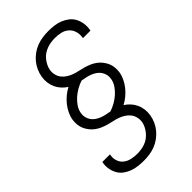

<svg xmlns="http://www.w3.org/2000/svg" viewBox="-282 -922 1164 1164"><g transform="rotate(-45 300.0 -340.0)"><path d="M229 143Q204 143 179 140Q154 137 131.5 128.5Q109 120 90 106Q71 92 59.5 71.5Q48 51 43.5 26.5Q39 2 43 -23Q44 -25 44 -26.5Q44 -28 45 -30H109Q109 -29 109 -28Q109 -27 109 -25Q104 -1 112 22.5Q120 46 138 60Q156 74 180 79.5Q204 85 229 85Q246 85 263 82.5Q280 80 297 74Q314 68 329 57Q344 46 355.5 32Q367 18 375 2Q383 -14 386 -31Q389 -52 384 -71.5Q379 -91 367 -106Q355 -121 338 -131.5Q321 -142 302.5 -148.5Q284 -155 264.5 -159Q245 -163 226 -168.5Q207 -174 188.5 -182Q170 -190 154.5 -201.5Q139 -213 127 -228Q115 -243 107 -260.5Q99 -278 97 -298.5Q95 -319 98 -340Q102 -364 113.5 -387.5Q125 -411 141 -431Q157 -451 177.5 -468Q198 -485 221 -497Q202 -509 186.5 -526Q171 -543 161.5 -563.5Q152 -584 149 -607.5Q146 -631 150 -655Q154 -680 164.5 -703.5Q175 -727 191.5 -747Q208 -767 229.5 -782.5Q251 -798 275 -807Q299 -816 323.5 -819.5Q348 -823 372 -823Q398 -823 423 -820Q448 -817 470.5 -808Q493 -799 512 -784.5Q531 -770 542.5 -749Q554 -728 558 -703.5Q562 -679 558 -653Q558 -651 557.5 -648.5Q557 -646 556 -644H492Q492 -646 492.5 -647.5Q493 -649 493 -650Q497 -675 489.5 -699Q482 -723 464 -738.5Q446 -754 422 -759.5Q398 -765 372 -765Q355 -765 338 -762.5Q321 -760 304 -754Q287 -748 271.5 -737.5Q256 -727 244.5 -712.5Q233 -698 225 -682Q217 -666 214 -648Q211 -628 216 -608.5Q221 -589 233 -574Q245 -559 262 -548.5Q279 -538 297.5 -531.5Q316 -525 335.5 -521Q355 -517 374 -511.5Q393 -506 411.5 -498Q430 -490 445.5 -478.5Q461 -467 473 -452Q485 -437 493 -419.5Q501 -402 503 -381.5Q505 -361 502 -340Q498 -316 486.5 -292.5Q475 -269 459 -249Q443 -229 422.5 -212Q402 -195 379 -183Q398 -171 413.5 -154Q429 -137 438.5 -116.5Q448 -96 451 -72.5Q454 -49 450 -25Q446 0 435.5 23.5Q425 47 408.5 67Q392 87 370.5 102.5Q349 118 325.5 127Q302 136 277.5 139.5Q253 143 229 143ZM296 -212Q320 -220 343 -233Q366 -246 385.5 -263.5Q405 -281 419.5 -302.5Q434 -324 438 -349Q441 -367 437 -383.5Q433 -400 423.5 -413.5Q414 -427 400 -436.5Q386 -446 370.5 -452Q355 -458 338 -461.5Q321 -465 304 -468Q280 -460 257 -447Q234 -434 214.5 -416.5Q195 -399 180.5 -377.5Q166 -356 162 -331Q159 -313 163 -296.5Q167 -280 176.5 -266.5Q186 -253 200 -243.5Q214 -234 229.5 -228Q245 -222 262 -218.5Q279 -215 296 -212Z"/></g></svg>

Font: Iosevka Curly Slab LtEx
Style: Italic
Weight: 300
Width: 7
Italic angle: -9°
Monospace: yes
Designer: Belleve Invis
Foundry: Belleve Invis
Version: Version 11.1.0; ttfautohint (v1.8.3)